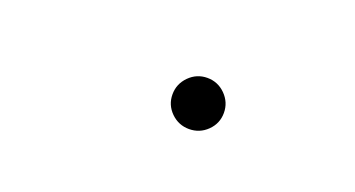

<svg xmlns="http://www.w3.org/2000/svg" viewBox="-25 -650 635 343"><g transform="rotate(20 293.0 -478.5)"><path d="M331.5 -429.7Q311.5 -429.7 297.1 -443.8Q282.7 -458 282.7 -478Q282.7 -498 297.1 -512.5Q311.5 -526.9 331.5 -526.9Q351.6 -526.9 366 -512.5Q380.4 -498 380.4 -478Q380.4 -458 366 -443.8Q351.6 -429.7 331.5 -429.7Z"/></g></svg>

Font: CaskaydiaCove NF ExtraLight
Style: Italic
Weight: 200
Italic angle: -10°
Designer: Aaron Bell
Foundry: Saja Typeworks
Version: Version 2111.001; VTT 6.35;Nerd Fonts 3.2.1